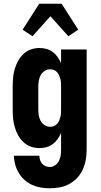

<svg xmlns="http://www.w3.org/2000/svg" viewBox="-20 -785 540 1028"><path d="M247 223Q222 223 198 219Q174 215 152 205Q130 195 111.5 178.5Q93 162 80.5 141Q68 120 61.5 96.5Q55 73 54 49H191Q191 60 194.5 71.5Q198 83 205.5 91.5Q213 100 224 104.5Q235 109 247 109Q262 109 275.5 99.5Q289 90 296 76Q303 62 305 46.5Q307 31 307 15V-74Q300 -57 289 -41Q278 -25 262.5 -13.5Q247 -2 228.5 3Q210 8 191 8Q167 8 144.5 0Q122 -8 105 -24.5Q88 -41 76.5 -62Q65 -83 58.5 -106Q52 -129 50 -152.5Q48 -176 48 -200V-320Q48 -344 50 -367.5Q52 -391 58.5 -414Q65 -437 76.5 -458Q88 -479 105 -495.5Q122 -512 144.5 -520Q167 -528 191 -528Q210 -528 228.5 -523Q247 -518 262.5 -506.5Q278 -495 289 -479Q300 -463 307 -446V-520H444V15Q444 42 439.5 69Q435 96 424 121Q413 146 394.5 166Q376 186 352 199.5Q328 213 301 218Q274 223 247 223ZM249 -106Q259 -106 269 -110Q279 -114 286 -122Q293 -130 297 -139.5Q301 -149 303.5 -159Q306 -169 306.5 -179.5Q307 -190 307 -200V-320Q307 -330 306.5 -340.5Q306 -351 303.5 -361Q301 -371 297 -380.5Q293 -390 286 -398Q279 -406 269 -410Q259 -414 249 -414Q233 -414 219 -405Q205 -396 197.5 -382Q190 -368 187.5 -352Q185 -336 185 -320V-200Q185 -184 187.5 -168Q190 -152 197.5 -138Q205 -124 219 -115Q233 -106 249 -106ZM154 -591 101 -626 190 -765H310L399 -626L346 -591L250 -698Z"/></svg>

Font: Iosevka Curly Heavy
Style: Regular
Weight: 900
Monospace: yes
Designer: Belleve Invis
Foundry: Belleve Invis
Version: Version 22.1.2; ttfautohint (v1.8.4)